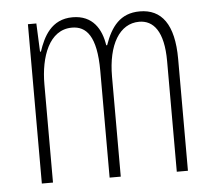

<svg xmlns="http://www.w3.org/2000/svg" viewBox="-44 -587 711 635"><g transform="rotate(-5 311.5 -269.5)"><path d="M442 -539C377 -539 346 -497 325 -437H322C314 -491 286 -539 219 -539C148 -539 121 -483 105 -435H102L98 -529H70V0H107V-326C107 -417 138 -505 214 -505C261 -505 295 -471 295 -354V0H332V-332C332 -438 372 -505 437 -505C484 -505 518 -467 518 -367V0H555V-371C555 -487 514 -539 442 -539Z"/></g></svg>

Font: Noto Sans Sinhala ExtraCondensed ExtraLight
Style: Regular
Weight: 200
Width: 2
Designer: Jelle Bosma - Monotype Design Team
Foundry: Monotype Imaging Inc.
Version: Version 2.006